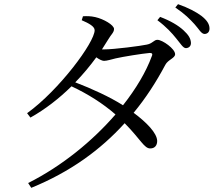

<svg xmlns="http://www.w3.org/2000/svg" viewBox="-20 -835 1040 921"><path d="M825 -651C846 -626 858 -604 872 -604C887 -605 896 -614 896 -629C895 -650 885 -667 860 -690C835 -713 798 -735 748 -754L735 -738C778 -706 805 -676 825 -651ZM913 -719C935 -695 945 -672 962 -672C976 -673 985 -682 985 -698C985 -719 973 -738 946 -759C920 -778 885 -797 834 -815L821 -799C868 -767 890 -744 913 -719ZM115 43 130 66C316 -10 461 -115 578 -244C655 -166 672 -122 701 -123C722 -123 734 -137 734 -159C733 -197 683 -248 621 -294C679 -364 729 -441 773 -524C786 -549 820 -556 820 -575C820 -601 759 -644 735 -644C718 -644 712 -626 684 -621C657 -615 528 -598 479 -598H469L498 -644C513 -670 527 -679 527 -696C527 -715 477 -744 437 -753C415 -758 396 -758 378 -757L372 -738C407 -723 434 -708 434 -690C434 -632 264 -403 110 -292L126 -271C196 -310 263 -362 323 -421C402 -384 473 -339 534 -286C424 -159 278 -39 115 43ZM341 -440C378 -478 412 -519 442 -560C456 -550 470 -543 479 -543C493 -543 514 -550 535 -555C570 -563 663 -578 698 -581C708 -581 714 -578 708 -565C681 -491 633 -410 570 -330C507 -370 422 -409 341 -440Z"/></svg>

Font: Noto Serif CJK TC
Style: Regular
Weight: 400
Designer: Ryoko NISHIZUKA 西塚涼子 (kana & ideographs); Frank Grießhammer (Latin, Greek & Cyrillic); Wenlong ZHANG 张文龙 (bopomofo); San
Foundry: Adobe
Version: Version 2.001;hotconv 1.1.0;makeotfexe 2.6.0